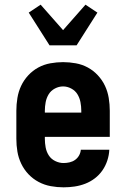

<svg xmlns="http://www.w3.org/2000/svg" viewBox="-20 -794 540 822"><path d="M252 8Q225 8 197.5 3Q170 -2 145.5 -15Q121 -28 102 -48Q83 -68 71 -93Q59 -118 54.5 -145Q50 -172 50 -200V-320Q50 -347 54.5 -374.5Q59 -402 70.5 -426.5Q82 -451 101 -471.5Q120 -492 144 -505Q168 -518 195.5 -523Q223 -528 250 -528Q277 -528 304.5 -523Q332 -518 356 -505Q380 -492 399 -471.5Q418 -451 429.5 -426.5Q441 -402 445.5 -374.5Q450 -347 450 -320V-208H172V-200Q172 -181 175.5 -162.5Q179 -144 189 -128.5Q199 -113 216.5 -104.5Q234 -96 252 -96Q265 -96 278 -99Q291 -102 301.5 -109.5Q312 -117 318.5 -128.5Q325 -140 326 -153H448Q447 -130 439.5 -107Q432 -84 418.5 -64.5Q405 -45 386 -30.5Q367 -16 345 -7.5Q323 1 299.5 4.5Q276 8 252 8ZM172 -312H328V-320Q328 -338 324.5 -356.5Q321 -375 311.5 -390.5Q302 -406 285 -415Q268 -424 250 -424Q232 -424 215 -415Q198 -406 188.5 -390.5Q179 -375 175.5 -356.5Q172 -338 172 -320ZM192 -600 103 -740 154 -774 250 -665 346 -774 397 -740 308 -600Z"/></svg>

Font: Iosevka SS18 Extrabold
Style: Regular
Weight: 800
Monospace: yes
Designer: Belleve Invis
Foundry: Belleve Invis
Version: Version 25.1.1; ttfautohint (v1.8.4)